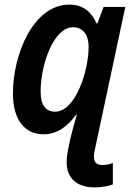

<svg xmlns="http://www.w3.org/2000/svg" viewBox="-20 -572 575 832"><path d="M390 240C420 240 452 234 469 227V134C457 139 441 143 424 143C402 143 387 134 387 108C387 97 389 83 393 67L523 -542H429L402 -470H399C376 -520 341 -552 280 -552C125 -552 36 -337 36 -167C36 -45 94 10 168 10C229 10 273 -25 310 -75H313C304 -45 293 -5 287 20L275 76C271 95 269 114 269 132C269 201 314 240 390 240ZM219 -88C178 -88 156 -117 156 -175C156 -295 214 -454 296 -454C340 -454 364 -420 364 -370C364 -264 307 -88 219 -88Z"/></svg>

Font: Noto Sans SemiCondensed SemiBold
Style: Italic
Weight: 600
Width: 4
Italic angle: -12°
Designer: Monotype Design Team
Foundry: Monotype Imaging Inc.
Version: Version 2.013